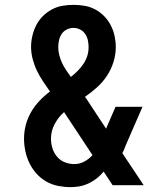

<svg xmlns="http://www.w3.org/2000/svg" viewBox="-20 -763 640 791"><path d="M272 8Q246 8 220 3Q194 -2 171 -15Q148 -28 130.5 -47.5Q113 -67 101.5 -90.5Q90 -114 84.5 -140Q79 -166 79 -192Q79 -221 86.5 -249Q94 -277 108.5 -302Q123 -327 143 -348Q163 -369 186 -386Q171 -407 157 -428Q143 -449 132 -472Q121 -495 114.5 -520Q108 -545 108 -570Q108 -593 113.5 -616Q119 -639 129.5 -659.5Q140 -680 156.5 -696.5Q173 -713 193.5 -724Q214 -735 236.5 -739Q259 -743 283 -743Q306 -743 329 -739Q352 -735 372.5 -724Q393 -713 409.5 -696Q426 -679 436.5 -658.5Q447 -638 452 -615Q457 -592 457 -569Q457 -538 447.5 -507.5Q438 -477 420.5 -450.5Q403 -424 379.5 -403Q356 -382 330 -364Q332 -362 333 -360Q334 -358 336 -356L417 -233L456 -323H567L497 -162Q494 -154 491 -146.5Q488 -139 484 -132L572 0H444L407 -56Q385 -29 354 -12Q323 5 289 7ZM272 -446Q287 -458 300 -471Q313 -484 323.5 -499.5Q334 -515 339.5 -532.5Q345 -550 345 -569Q345 -583 342 -597Q339 -611 331 -623Q323 -635 310 -641.5Q297 -648 283 -648Q268 -648 255 -641.5Q242 -635 234 -623Q226 -611 223 -596.5Q220 -582 220 -568Q220 -551 224.5 -534.5Q229 -518 236 -503Q243 -488 252.5 -474Q262 -460 272 -446ZM286 -87Q308 -87 327.5 -97.5Q347 -108 361 -124L244 -301Q232 -291 222.5 -278.5Q213 -266 205.5 -252.5Q198 -239 194 -223.5Q190 -208 190 -192Q190 -172 196 -152.5Q202 -133 215 -117.5Q228 -102 247 -94.5Q266 -87 286 -87Z"/></svg>

Font: Iosevka HT Extended
Style: Bold
Weight: 700
Width: 7
Monospace: yes
Designer: Belleve Invis
Foundry: Belleve Invis
Version: Version 32.3.0; ttfautohint (v1.8.4)